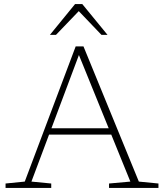

<svg xmlns="http://www.w3.org/2000/svg" viewBox="-20 -930 805 950"><path d="M210.5 -264V-295.5H539.5V-264ZM667 -31.5 764 -22V0H519.5V-22L625 -31.5L364.5 -672.5H376L135.5 -31.5L233.5 -22V0H7.5V-22L102.5 -31.5L354.5 -700.5H393ZM362 -883H377.5L257 -757.5H227L351.5 -910H387L512 -757.5H482Z"/></svg>

Font: Newsreader 9pt ExtraLight
Style: Regular
Weight: 250
Designer: Hugues Gentile
Foundry: Production Type
Version: Version 1.003